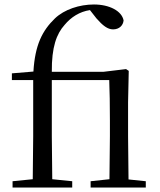

<svg xmlns="http://www.w3.org/2000/svg" viewBox="-20 -836 712 856"><path d="M467 0H630V-28L553 -36L551 -229V-380L554 -520L542 -528L442 -516H211C210 -626 232 -685 268 -725C297 -760 335 -784 381 -791L410 -754C438 -722 460 -705 484 -705C512 -705 529 -723 531 -745C523 -787 468 -816 399 -816C334 -816 267 -794 225 -754C169 -700 136 -636 129 -517L33 -509V-479H128V-229L126 -37L36 -28V0H302V-28L213 -37L211 -229V-479H467C469 -425 470 -373 470 -298V-229L468 -37L384 -28V0Z"/></svg>

Font: Harano Aji Mincho
Style: Regular
Weight: 400
Foundry: Masamichi Hosoda
Version: HaranoAjiMincho-Regular version 20230610;ttx 4.39.4